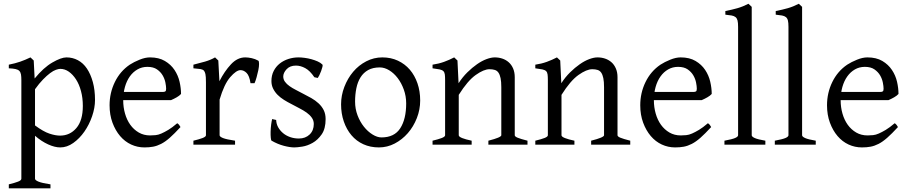

<svg xmlns="http://www.w3.org/2000/svg" viewBox="-20 -777 4884 1031"><path d="M490.2 -240.2Q490.2 -198.2 474.6 -152.8Q459 -107.4 433.1 -70.3Q407.2 -33.2 373.5 -9.3Q339.8 14.6 303.7 14.6Q274.4 14.6 238.8 -1.5Q203.1 -17.6 168 -47.9V182.6Q168 190.4 186.5 198.2Q205.1 206.1 251 212.9V234.4H27.3V212.9Q59.6 205.1 77.1 198.2Q94.7 191.4 94.7 182.6V-346.7Q94.7 -364.3 92.8 -376.5Q90.8 -388.7 84 -396Q77.1 -403.3 63.5 -406.2Q49.8 -409.2 27.3 -410.2V-429.7Q61.5 -436.5 88.4 -445.8Q115.2 -455.1 143.6 -468.8L161.1 -452.1L166 -355.5Q213.9 -414.1 261.2 -441.4Q308.6 -468.8 336.9 -468.8Q370.1 -468.8 398.4 -453.6Q426.8 -438.5 446.8 -408.7Q466.8 -378.9 478.5 -336.4Q490.2 -293.9 490.2 -240.2ZM424.8 -208Q424.8 -251 415 -287.6Q405.3 -324.2 388.2 -350.6Q371.1 -377 349.6 -392.1Q328.1 -407.2 303.7 -407.2Q294.9 -407.2 280.8 -402.3Q266.6 -397.5 249 -384.3Q231.4 -371.1 210.9 -350.1Q190.4 -329.1 168 -297.9V-103.5Q212.9 -70.3 245.1 -59.6Q277.3 -48.8 302.7 -48.8Q355.5 -48.8 390.1 -89.4Q424.8 -129.9 424.8 -208Z M952.1 -272.5Q943.4 -262.7 928.7 -254.4Q914.1 -246.1 898.4 -239.3H618.2L619.1 -283.2H853.5Q864.3 -283.2 868.2 -286.6Q872.1 -290 872.1 -300.8Q872.1 -313.5 868.2 -333.5Q864.3 -353.5 853.5 -372.1Q842.8 -390.6 823.2 -404.3Q803.7 -418 771.5 -418Q742.2 -418 718.3 -404.3Q694.3 -390.6 677.2 -366.7Q660.2 -342.8 650.9 -310.1Q641.6 -277.3 641.6 -238.3Q641.6 -201.2 651.4 -167Q661.1 -132.8 679.7 -106.9Q698.2 -81.1 725.1 -65.4Q752 -49.8 786.1 -49.8Q800.8 -49.8 815.4 -51.3Q830.1 -52.7 846.7 -60.1Q863.3 -67.4 883.8 -79.6Q904.3 -91.8 931.6 -115.2Q937.5 -112.3 942.4 -105.5Q947.3 -98.6 949.2 -94.7Q916 -58.6 891.6 -37.1Q867.2 -15.6 845.2 -4.4Q823.2 6.8 802.2 10.7Q781.2 14.6 755.9 14.6Q717.8 14.6 684.1 -1Q650.4 -16.6 625 -46.4Q599.6 -76.2 584 -118.2Q568.4 -160.2 568.4 -211.9Q568.4 -278.3 596.7 -336.4Q625 -394.5 676.8 -429.7Q699.2 -444.3 729.5 -456.5Q759.8 -468.8 785.2 -468.8Q833 -468.8 865.2 -449.7Q897.5 -430.7 917 -401.4Q936.5 -372.1 944.3 -337.9Q952.1 -303.7 952.1 -272.5Z M1367.2 -451.2Q1371.1 -448.2 1371.1 -433.6Q1371.1 -418.9 1367.2 -400.4Q1363.3 -381.8 1357.9 -362.3Q1352.5 -342.8 1346.7 -330.1H1325.2Q1319.3 -370.1 1304.2 -385.3Q1289.1 -400.4 1271.5 -400.4Q1249 -400.4 1216.3 -362.8Q1183.6 -325.2 1159.2 -242.2V-50.8Q1159.2 -43 1177.7 -35.6Q1196.3 -28.3 1242.2 -21.5V0H1018.6V-21.5Q1050.8 -29.3 1068.4 -36.1Q1085.9 -43 1085.9 -50.8V-335Q1085.9 -367.2 1083 -379.4Q1080.1 -391.6 1075.2 -397.5Q1068.4 -404.3 1056.6 -406.2Q1044.9 -408.2 1018.6 -410.2V-429.7Q1050.8 -437.5 1081.1 -446.3Q1111.3 -455.1 1134.8 -468.8L1152.3 -452.1L1158.2 -340.8Q1185.5 -394.5 1220.2 -431.6Q1254.9 -468.8 1296.9 -468.8Q1312.5 -468.8 1331.1 -464.8Q1349.6 -460.9 1367.2 -451.2Z M1728.5 -137.7Q1728.5 -85.9 1707.5 -55.7Q1686.5 -25.4 1658.7 -9.8Q1630.9 5.9 1603 10.3Q1575.2 14.6 1560.5 14.6Q1537.1 14.6 1503.9 5.9Q1470.7 -2.9 1438.5 -21.5Q1435.5 -22.5 1434.1 -36.6Q1432.6 -50.8 1433.1 -69.8Q1433.6 -88.9 1436 -107.9Q1438.5 -127 1441.4 -137.7L1462.9 -132.8Q1463.9 -111.3 1473.6 -93.8Q1483.4 -76.2 1499.5 -62.5Q1515.6 -48.8 1537.6 -41Q1559.6 -33.2 1585 -33.2Q1620.1 -33.2 1642.6 -54.7Q1665 -76.2 1665 -111.3Q1665 -129.9 1654.3 -145Q1643.6 -160.2 1626.5 -172.4Q1609.4 -184.6 1587.4 -195.8Q1565.4 -207 1543.9 -218.8Q1524.4 -228.5 1504.9 -240.7Q1485.4 -252.9 1470.7 -267.6Q1456.1 -282.2 1446.8 -300.8Q1437.5 -319.3 1437.5 -341.8Q1437.5 -372.1 1449.7 -396Q1461.9 -419.9 1482.4 -436Q1502.9 -452.1 1528.8 -460.4Q1554.7 -468.8 1583 -468.8Q1597.7 -468.8 1616.2 -466.3Q1634.8 -463.9 1652.3 -459Q1669.9 -454.1 1685.5 -447.3Q1701.2 -440.4 1710.9 -430.7Q1713.9 -427.7 1711.4 -418Q1709 -408.2 1704.6 -396Q1700.2 -383.8 1694.8 -373Q1689.5 -362.3 1686.5 -358.4L1668 -362.3Q1644.5 -397.5 1619.1 -411.1Q1593.8 -424.8 1569.3 -424.8Q1537.1 -424.8 1519 -405.3Q1501 -385.7 1501 -366.2Q1501 -350.6 1510.3 -337.9Q1519.5 -325.2 1534.7 -314.5Q1549.8 -303.7 1569.3 -293.9Q1588.9 -284.2 1608.4 -273.4Q1629.9 -262.7 1651.4 -250.5Q1672.9 -238.3 1690.4 -222.2Q1708 -206.1 1718.3 -185.5Q1728.5 -165 1728.5 -137.7Z M2236.3 -237.3Q2236.3 -188.5 2218.3 -142.6Q2200.2 -96.7 2169.9 -62Q2139.6 -27.3 2099.6 -6.3Q2059.6 14.6 2014.6 14.6Q1968.8 14.6 1931.2 -2.4Q1893.6 -19.5 1867.2 -50.8Q1840.8 -82 1826.2 -124.5Q1811.5 -167 1811.5 -216.8Q1811.5 -264.6 1829.1 -310.5Q1846.7 -356.4 1876.5 -391.6Q1906.2 -426.8 1946.8 -447.8Q1987.3 -468.8 2033.2 -468.8Q2079.1 -468.8 2116.7 -451.2Q2154.3 -433.6 2180.7 -402.8Q2207 -372.1 2221.7 -329.6Q2236.3 -287.1 2236.3 -237.3ZM2161.1 -221.7Q2161.1 -260.7 2148.4 -295.9Q2135.7 -331.1 2115.7 -357.4Q2095.7 -383.8 2070.3 -399.4Q2044.9 -415 2019.5 -415Q1982.4 -415 1957 -400.9Q1931.6 -386.7 1916 -361.8Q1900.4 -336.9 1893.6 -303.2Q1886.7 -269.5 1886.7 -231.4Q1886.7 -192.4 1899.9 -157.7Q1913.1 -123 1934.1 -96.7Q1955.1 -70.3 1980.5 -54.7Q2005.9 -39.1 2028.3 -39.1Q2097.7 -39.1 2129.4 -88.4Q2161.1 -137.7 2161.1 -221.7Z M2602.5 0V-21.5Q2671.9 -39.1 2671.9 -50.8V-308.6Q2671.9 -338.9 2668 -357.4Q2664.1 -376 2656.7 -386.7Q2649.4 -397.5 2637.2 -401.4Q2625 -405.3 2608.4 -405.3Q2578.1 -405.3 2534.7 -374.5Q2491.2 -343.8 2443.4 -267.6V-50.8Q2443.4 -43 2461.9 -35.6Q2480.5 -28.3 2512.7 -21.5V0H2302.7V-21.5Q2335 -29.3 2352.5 -36.1Q2370.1 -43 2370.1 -50.8V-346.7Q2370.1 -365.2 2368.7 -377Q2367.2 -388.7 2360.8 -395Q2354.5 -401.4 2340.8 -404.3Q2327.1 -407.2 2302.7 -410.2V-429.7Q2335.9 -434.6 2364.3 -444.8Q2392.6 -455.1 2418.9 -468.8L2436.5 -452.1L2442.4 -330.1Q2463.9 -363.3 2489.7 -388.7Q2515.6 -414.1 2541.5 -432.1Q2567.4 -450.2 2592.3 -459.5Q2617.2 -468.8 2636.7 -468.8Q2658.2 -468.8 2677.2 -462.4Q2696.3 -456.1 2711.4 -442.9Q2726.6 -429.7 2735.4 -409.2Q2744.1 -388.7 2744.1 -362.3V-50.8Q2744.1 -43.9 2759.3 -37.6Q2774.4 -31.2 2812.5 -21.5V0Z M3154.3 0V-21.5Q3223.6 -39.1 3223.6 -50.8V-308.6Q3223.6 -338.9 3219.7 -357.4Q3215.8 -376 3208.5 -386.7Q3201.2 -397.5 3189 -401.4Q3176.8 -405.3 3160.2 -405.3Q3129.9 -405.3 3086.4 -374.5Q3043 -343.8 2995.1 -267.6V-50.8Q2995.1 -43 3013.7 -35.6Q3032.2 -28.3 3064.5 -21.5V0H2854.5V-21.5Q2886.7 -29.3 2904.3 -36.1Q2921.9 -43 2921.9 -50.8V-346.7Q2921.9 -365.2 2920.4 -377Q2918.9 -388.7 2912.6 -395Q2906.2 -401.4 2892.6 -404.3Q2878.9 -407.2 2854.5 -410.2V-429.7Q2887.7 -434.6 2916 -444.8Q2944.3 -455.1 2970.7 -468.8L2988.3 -452.1L2994.1 -330.1Q3015.6 -363.3 3041.5 -388.7Q3067.4 -414.1 3093.3 -432.1Q3119.1 -450.2 3144 -459.5Q3168.9 -468.8 3188.5 -468.8Q3210 -468.8 3229 -462.4Q3248 -456.1 3263.2 -442.9Q3278.3 -429.7 3287.1 -409.2Q3295.9 -388.7 3295.9 -362.3V-50.8Q3295.9 -43.9 3311 -37.6Q3326.2 -31.2 3364.3 -21.5V0Z M3801.8 -272.5Q3793 -262.7 3778.3 -254.4Q3763.7 -246.1 3748 -239.3H3467.8L3468.8 -283.2H3703.1Q3713.9 -283.2 3717.8 -286.6Q3721.7 -290 3721.7 -300.8Q3721.7 -313.5 3717.8 -333.5Q3713.9 -353.5 3703.1 -372.1Q3692.4 -390.6 3672.9 -404.3Q3653.3 -418 3621.1 -418Q3591.8 -418 3567.9 -404.3Q3543.9 -390.6 3526.9 -366.7Q3509.8 -342.8 3500.5 -310.1Q3491.2 -277.3 3491.2 -238.3Q3491.2 -201.2 3501 -167Q3510.7 -132.8 3529.3 -106.9Q3547.9 -81.1 3574.7 -65.4Q3601.6 -49.8 3635.7 -49.8Q3650.4 -49.8 3665 -51.3Q3679.7 -52.7 3696.3 -60.1Q3712.9 -67.4 3733.4 -79.6Q3753.9 -91.8 3781.2 -115.2Q3787.1 -112.3 3792 -105.5Q3796.9 -98.6 3798.8 -94.7Q3765.6 -58.6 3741.2 -37.1Q3716.8 -15.6 3694.8 -4.4Q3672.9 6.8 3651.9 10.7Q3630.9 14.6 3605.5 14.6Q3567.4 14.6 3533.7 -1Q3500 -16.6 3474.6 -46.4Q3449.2 -76.2 3433.6 -118.2Q3418 -160.2 3418 -211.9Q3418 -278.3 3446.3 -336.4Q3474.6 -394.5 3526.4 -429.7Q3548.8 -444.3 3579.1 -456.5Q3609.4 -468.8 3634.8 -468.8Q3682.6 -468.8 3714.8 -449.7Q3747.1 -430.7 3766.6 -401.4Q3786.1 -372.1 3793.9 -337.9Q3801.8 -303.7 3801.8 -272.5Z M3870.1 0V-21.5Q3912.1 -29.3 3927.7 -36.1Q3943.4 -43 3943.4 -50.8V-632.8Q3943.4 -655.3 3940.4 -667Q3937.5 -678.7 3929.7 -685.1Q3921.9 -691.4 3908.7 -693.8Q3895.5 -696.3 3875 -698.2V-717.8Q3910.2 -724.6 3939.5 -732.9Q3968.8 -741.2 3999 -756.8L4016.6 -740.2V-50.8Q4016.6 -43 4033.2 -35.6Q4049.8 -28.3 4089.8 -21.5V0Z M4140.6 0V-21.5Q4182.6 -29.3 4198.2 -36.1Q4213.9 -43 4213.9 -50.8V-632.8Q4213.9 -655.3 4210.9 -667Q4208 -678.7 4200.2 -685.1Q4192.4 -691.4 4179.2 -693.8Q4166 -696.3 4145.5 -698.2V-717.8Q4180.7 -724.6 4210 -732.9Q4239.3 -741.2 4269.5 -756.8L4287.1 -740.2V-50.8Q4287.1 -43 4303.7 -35.6Q4320.3 -28.3 4360.4 -21.5V0Z M4804.7 -272.5Q4795.9 -262.7 4781.2 -254.4Q4766.6 -246.1 4751 -239.3H4470.7L4471.7 -283.2H4706.1Q4716.8 -283.2 4720.7 -286.6Q4724.6 -290 4724.6 -300.8Q4724.6 -313.5 4720.7 -333.5Q4716.8 -353.5 4706.1 -372.1Q4695.3 -390.6 4675.8 -404.3Q4656.2 -418 4624 -418Q4594.7 -418 4570.8 -404.3Q4546.9 -390.6 4529.8 -366.7Q4512.7 -342.8 4503.4 -310.1Q4494.1 -277.3 4494.1 -238.3Q4494.1 -201.2 4503.9 -167Q4513.7 -132.8 4532.2 -106.9Q4550.8 -81.1 4577.6 -65.4Q4604.5 -49.8 4638.7 -49.8Q4653.3 -49.8 4668 -51.3Q4682.6 -52.7 4699.2 -60.1Q4715.8 -67.4 4736.3 -79.6Q4756.8 -91.8 4784.2 -115.2Q4790 -112.3 4794.9 -105.5Q4799.8 -98.6 4801.8 -94.7Q4768.6 -58.6 4744.1 -37.1Q4719.7 -15.6 4697.8 -4.4Q4675.8 6.8 4654.8 10.7Q4633.8 14.6 4608.4 14.6Q4570.3 14.6 4536.6 -1Q4502.9 -16.6 4477.5 -46.4Q4452.1 -76.2 4436.5 -118.2Q4420.9 -160.2 4420.9 -211.9Q4420.9 -278.3 4449.2 -336.4Q4477.5 -394.5 4529.3 -429.7Q4551.8 -444.3 4582 -456.5Q4612.3 -468.8 4637.7 -468.8Q4685.5 -468.8 4717.8 -449.7Q4750 -430.7 4769.5 -401.4Q4789.1 -372.1 4796.9 -337.9Q4804.7 -303.7 4804.7 -272.5Z"/></svg>

Font: Podda
Style: Regular
Weight: 400
Designer: Md. Tanbin Islam Siyam
Foundry: Tanbin Islam Siyam
Version: Version 0.258